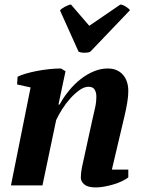

<svg xmlns="http://www.w3.org/2000/svg" viewBox="-20 -812 628 841"><path d="M384 -285Q391 -316 396.5 -340Q402 -364 402 -390Q402 -407 394.5 -419.5Q387 -432 368 -432Q349 -432 328.5 -417.5Q308 -403 288.5 -381.5Q269 -360 252.5 -334Q236 -308 226 -286L166 0H28L114 -429L55 -442L57 -476Q71 -483 93 -489.5Q115 -496 141 -501Q167 -506 194.5 -509Q222 -512 247 -512L267 -500L236 -354H241Q259 -387 283 -416Q307 -445 334 -466Q361 -487 391 -499.5Q421 -512 452 -512Q494 -512 518 -485Q542 -458 542 -413Q542 -390 537 -360.5Q532 -331 525 -302L470 -69H542V-35Q532 -27 515.5 -19Q499 -11 479.5 -5Q460 1 439 5Q418 9 399 9Q365 9 349.5 -4Q334 -17 334 -34Q334 -55 339 -79Q344 -103 349 -125ZM507 -792Q517 -792 532 -782.5Q547 -773 549 -767L376 -586Q372 -583 364.5 -582Q357 -581 349 -581Q334 -581 324 -586L243 -766Q244 -769 250 -773.5Q256 -778 263.5 -782Q271 -786 278.5 -789Q286 -792 291 -792L371 -699Z"/></svg>

Font: PT Serif
Style: Bold Italic
Weight: 700
Italic angle: -12°
Designer: A.Korolkova, O.Umpeleva, V.Yefimov
Foundry: ParaType Ltd
Version: Version 1.000W OFL